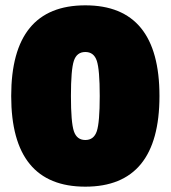

<svg xmlns="http://www.w3.org/2000/svg" viewBox="-20 -690 640 720"><path d="M578 -330Q578 10 300 10Q22 10 22 -330Q22 -670 300 -670Q578 -670 578 -330ZM257 -198Q268 -165 300 -165Q332 -165 343 -198Q354 -231 354 -330Q354 -429 343 -462Q332 -495 300 -495Q268 -495 257 -462Q246 -429 246 -330Q246 -231 257 -198Z"/></svg>

Font: Elaine Sans Black
Style: Regular
Weight: 900
Designer: Wei Huang
Foundry: Wei Huang
Version: Version 2.001;December 24, 2019;FontCreator 12.0.0.2547 64-b